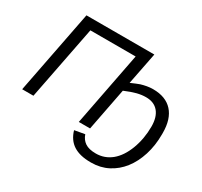

<svg xmlns="http://www.w3.org/2000/svg" viewBox="-179 -927 1444 1374"><g transform="rotate(30 543.5 -240.0)"><path d="M499 0 617 -609H243L124 0H31L165 -688H726L674 -424Q699 -435 716.5 -442Q734 -449 745 -453Q768 -460 793 -464.5Q818 -469 843 -469Q948 -469 1003.5 -408Q1059 -347 1059 -232V-221Q1059 -128 1034 -49Q1009 30 964.5 87Q920 144 858 176Q796 208 721 208H715Q627 208 573.5 174Q520 140 499 68L583 53Q596 92 627.5 113.5Q659 135 717 135Q788 135 844 90Q900 44 933 -43Q966 -131 966 -231Q966 -309 930.5 -351.5Q895 -394 828 -394Q793 -394 755 -384.5Q717 -375 660 -351L592 0Z"/></g></svg>

Font: Libra Sans Modern
Style: Italic
Weight: 400
Italic angle: -12°
Foundry: Stefan Peev, Context Ltd
Version: Version 1.000